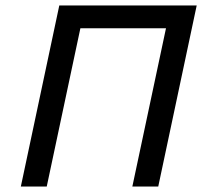

<svg xmlns="http://www.w3.org/2000/svg" viewBox="-20 -682 762 702"><path d="M586.9 -578.6H273.9L150.9 0H56.2L196.8 -662.1H699.2L558.6 0H463.9Z"/></svg>

Font: PT Astra Sans
Style: Italic
Weight: 400
Italic angle: -16°
Designer: A.Korolkova, I. Chaeva
Foundry: ParaType Ltd
Version: Version 1.001; ttfautohint (v1.6)